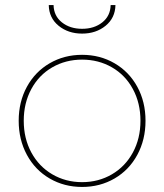

<svg xmlns="http://www.w3.org/2000/svg" viewBox="-20 -737 650 760"><path d="M305 3Q234 3 176.5 -30.5Q119 -64 86.5 -124Q54 -184 54 -259Q54 -334 86.5 -393.5Q119 -453 176.5 -486.5Q234 -520 305 -520Q376 -520 433.5 -486.5Q491 -453 523.5 -393.5Q556 -334 556 -259Q556 -184 523.5 -124Q491 -64 433.5 -30.5Q376 3 305 3ZM305 -16Q370 -16 423 -47Q476 -78 506 -133.5Q536 -189 536 -259Q536 -329 506 -384.5Q476 -440 423 -470.5Q370 -501 305 -501Q240 -501 187 -470.5Q134 -440 104 -384.5Q74 -329 74 -259Q74 -189 104 -133.5Q134 -78 187 -47Q240 -16 305 -16ZM305 -604Q250 -604 212 -635Q174 -666 173 -717H192Q193 -674 225 -648.5Q257 -623 305 -623Q353 -623 385 -648.5Q417 -674 418 -717H437Q436 -666 398 -635Q360 -604 305 -604Z"/></svg>

Font: Montserrat
Style: Regular
Weight: 400
Designer: Julieta Ulanovsky
Foundry: Julieta Ulanovsky
Version: Version 8.000